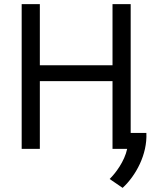

<svg xmlns="http://www.w3.org/2000/svg" viewBox="-20 -717 751 930"><path d="M525 -401V-697H613V-73H689C694 31 638 134 574 193L511 150C539 123 583 65 596 4H525V-324H173V4H85V-697H173V-401Z"/></svg>

Font: Repo Regular
Style: Regular
Weight: 400
Designer: Stefan Peev
Foundry: Context Ltd
Version: Version 1.502